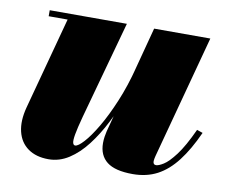

<svg xmlns="http://www.w3.org/2000/svg" viewBox="-59 -532 724 614"><g transform="rotate(10 302.5 -225.0)"><path d="M134 10Q93.5 10 67.2 -8.8Q41 -27.5 32.8 -61.5Q24.5 -95.5 36.5 -141L117 -440.5H55.5V-460H306L218.5 -142.5Q208 -103.5 204.5 -83.2Q201 -63 203 -55.5Q205 -48 210.5 -48Q220 -48 238.2 -68Q256.5 -88 278.5 -125.2Q300.5 -162.5 322 -213.8Q343.5 -265 359.5 -327H375Q363 -281.5 345.8 -233.8Q328.5 -186 306.2 -142.5Q284 -99 257.5 -64.5Q231 -30 200 -10Q169 10 134 10ZM407.5 10Q350 10 323.5 -10.8Q297 -31.5 297 -71.5Q297 -81.5 298.5 -91.8Q300 -102 302 -110L394.5 -460H577L469.5 -59.5Q468.5 -55 467.5 -50.5Q466.5 -46 466.5 -42.5Q466.5 -31 476 -31Q484.5 -31 500.2 -40.8Q516 -50.5 538 -79.5Q560 -108.5 586 -165L605 -158.5Q579 -101 550.2 -63.8Q521.5 -26.5 486.8 -8.2Q452 10 407.5 10Z"/></g></svg>

Font: Bodoni Moda Black
Style: Italic
Weight: 900
Italic angle: -13°
Version: Version 2.005